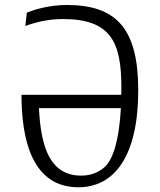

<svg xmlns="http://www.w3.org/2000/svg" viewBox="-20 -762 660 791"><path d="M303 9.5C452.5 9.5 549.5 -120.5 549.5 -390C549.5 -643 460.5 -741.5 255.5 -741.5C181.5 -741.5 123 -722.5 90.5 -710L84.5 -655C124 -669.5 176.5 -683.5 239 -683.5C437.5 -683.5 480 -587.5 480 -402C480 -391.5 480 -381.5 479.5 -371.5H68.5C68.5 -182.5 114.5 9.5 303 9.5ZM140.5 -316.5H478C468.5 -148.5 433 -95.5 415 -77.5C393 -56 359.5 -38.5 315 -38.5C191 -38.5 148.5 -146 140.5 -316.5Z"/></svg>

Font: Monaspace Argon ExtraLight
Style: Regular
Weight: 200
Designer: Riley Cran & the Lettermatic Team
Foundry: Lettermatic
Version: Version 1.000 (Monaspace Argon)